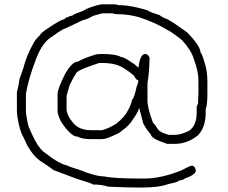

<svg xmlns="http://www.w3.org/2000/svg" viewBox="-20 -694 1040 876"><path d="M441.9 -674.3H506.3Q508.3 -674.3 522 -670.4H529.8Q579.1 -669.4 652.8 -647Q665.5 -637.7 707.5 -625.5Q719.7 -614.7 744.6 -606L773.9 -588.4L832.5 -547.4Q895 -484.4 895 -453.6Q900.4 -453.6 914.6 -404.8Q926.3 -369.1 926.3 -318.8V-272Q926.3 -211.9 918.5 -195.8V-180.2Q918.5 -113.3 883.3 -76.7Q834.5 -37.6 777.8 -37.6H742.7Q668.5 -62 668.5 -80.6Q648.9 -101.6 633.3 -131.3L615.7 -199.7H613.8Q613.8 -186.5 576.7 -135.3Q561 -114.3 533.7 -96.2Q533.7 -90.8 486.8 -70.8Q461.4 -59.1 441.9 -59.1H395Q357.4 -59.1 332.5 -70.8Q303.7 -70.8 258.3 -139.2Q242.7 -171.9 242.7 -186V-264.2Q242.7 -290 277.8 -357.9Q309.1 -412.6 334.5 -412.6Q364.3 -429.7 418.5 -445.8Q435.1 -447.8 443.8 -447.8Q508.8 -447.8 531.7 -434.1Q545.4 -434.1 584.5 -406.7Q587.4 -406.7 611.8 -385.3Q618.7 -447.8 643.1 -447.8Q655.3 -447.8 662.6 -430.2Q660.6 -356 652.8 -314.9V-234.9Q652.8 -201.2 678.2 -133.3Q684.6 -130.4 703.6 -100.1Q714.4 -88.9 750.5 -78.6H777.8Q805.2 -78.6 844.2 -98.1Q877.4 -123 877.4 -180.2V-201.7Q877.4 -215.8 883.3 -217.3Q885.3 -253.4 885.3 -270V-326.7Q885.3 -369.1 865.7 -420.4Q856 -454.6 834.5 -481Q834.5 -483.4 809.1 -512.2Q753.4 -555.2 746.6 -555.2Q695.3 -588.9 613.8 -615.7Q564.9 -629.4 514.2 -629.4H508.3Q506.8 -629.4 492.7 -633.3H445.8L404.8 -621.6Q379.9 -606.4 357.9 -602.1L279.8 -564.9Q266.6 -563 219.2 -527.8Q174.3 -502.9 145 -426.3Q109.9 -335 98.1 -266.1V-191.9Q98.1 -168.5 109.9 -117.7Q130.4 -69.8 141.1 -51.3Q163.6 -8.8 193.8 9.3Q248 52.7 289.6 62Q291 65.4 344.2 81.5Q416 110.8 455.6 110.8Q497.1 120.6 623.5 120.6H639.2Q714.8 120.6 807.1 83.5Q847.7 62 854 62Q869.6 62 873.5 83.5Q873.5 103 822.8 120.6Q822.8 125 795.4 130.4Q795.4 136.2 746.6 146Q706.1 161.6 627.4 161.6H607.9Q564.9 161.6 473.1 157.7Q446.3 147.9 404.8 147.9Q402.3 143.6 332.5 122.6L223.1 81.5Q211.9 71.3 158.7 36.6Q130.4 14.6 106 -27.8L84.5 -72.8Q69.8 -96.2 59.1 -162.6Q57.1 -177.7 57.1 -195.8V-273.9Q64.9 -300.8 68.8 -332.5L86.4 -383.3Q101.1 -439.9 129.4 -490.7Q141.1 -514.6 160.6 -531.7Q166.5 -544.9 201.7 -566.9Q259.3 -606 273.9 -606Q273.9 -613.3 311 -623.5Q320.3 -631.3 359.9 -645Q385.7 -662.1 441.9 -674.3ZM283.7 -256.3V-197.8Q283.7 -167.5 316.9 -129.4Q345.7 -100.1 393.1 -100.1H445.8Q476.6 -108.4 510.3 -129.4Q551.8 -163.6 561 -186Q577.1 -212.4 582.5 -238.8Q592.8 -246.1 604 -301.3Q606.9 -301.3 611.8 -326.7Q600.6 -329.1 590.3 -350.1Q567.4 -368.7 547.4 -381.3Q511.2 -406.7 445.8 -406.7H434.1Q430.7 -406.7 393.1 -393.1Q324.7 -370.1 324.7 -354Q319.8 -350.6 297.4 -305.2Z"/></svg>

Font: CEF Fonts CJK
Style: Regular
Weight: 400
Designer: PartyBoss (派对大魔王)
Version: Release 2.25